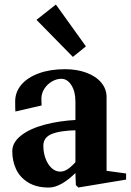

<svg xmlns="http://www.w3.org/2000/svg" viewBox="-20 -827 587 863"><path d="M35.2 -147Q35.2 -187.2 74.9 -218.1Q114.6 -249 180.6 -266.6Q246.6 -284.2 326.6 -288.2L319 -279.8V-371Q319 -415.8 300.8 -444.3Q282.6 -472.8 255.8 -472.8Q234 -472.8 213.3 -460.7Q192.6 -448.6 179.6 -428.5Q166.6 -408.4 166 -385Q166.4 -366.4 167 -353L49.2 -325.8Q48.2 -336.6 48.2 -371Q48.2 -413.4 76 -446.2Q103.8 -479 154.7 -497.5Q205.6 -516 272 -516Q326.2 -516 368.9 -500Q411.6 -484 435.3 -455.5Q459 -427 459 -391V-51.2L450.6 -60.4L546.8 -47.2V-19.8L332.2 15.8L321 5L318.6 -58L323.6 -53.8Q253.8 16 199.2 16Q143.8 16 106.7 -6.8Q69.6 -29.6 52.4 -66.4Q35.2 -103.2 35.2 -147ZM324.2 -103.4 319 -89.4V-255.6L328.6 -241.8Q250 -240.2 212.4 -224.7Q174.8 -209.2 174.8 -171.6Q174.8 -141.2 184.7 -114.5Q194.6 -87.8 211.9 -71.7Q229.2 -55.6 251.2 -55.6Q267.6 -55.6 284.4 -66.7Q301.2 -77.8 324.2 -103.4ZM144 -737.8 231.2 -806.6 366.2 -618.6 307.6 -571.2Z"/></svg>

Font: Wittgenstein
Style: Regular
Weight: 400
Designer: Jörg Drees
Foundry: Jörg Drees
Version: Version 1.003;Glyphs 3.1.2 (3151)